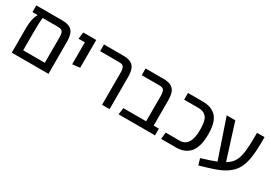

<svg xmlns="http://www.w3.org/2000/svg" viewBox="14 -1276 2874 2035"><g transform="rotate(30 1451.5 -258.5)"><path d="M534 -385V0H85V-300Q85 -363 94.5 -405.5Q104 -448 124 -482H60V-564H375Q439 -564 473.5 -544Q508 -524 521 -485.5Q534 -447 534 -385ZM442 -82V-385Q442 -422 437.5 -441.5Q433 -461 418 -471.5Q403 -482 371 -482H185Q177 -427 177 -294V-82Z M701 -482H624L634 -564H793V-224L701 -213Z M1190 -392Q1190 -440 1176.5 -461Q1163 -482 1122 -482H888V-564H1123Q1186 -564 1220.5 -544.5Q1255 -525 1268.5 -487.5Q1282 -450 1282 -392V0H1190Z M1838 -82V0H1392L1404 -82H1682V-385Q1682 -438 1669.5 -460Q1657 -482 1616 -482H1397V-564H1615Q1678 -564 1712.5 -544.5Q1747 -525 1760.5 -486.5Q1774 -448 1774 -385V-82Z M1921 -82H2095Q2154 -82 2188.5 -131.5Q2223 -181 2223 -291Q2223 -402 2190 -442Q2157 -482 2095 -482H1916V-564H2095Q2207 -564 2264.5 -501.5Q2322 -439 2322 -291Q2322 -140 2263.5 -70Q2205 0 2095 0H1913Z M2853 -564V-529Q2853 -399 2841 -317Q2829 -235 2801 -180.5Q2773 -126 2721 -85Q2682 -54 2626 -29Q2570 -4 2489 19L2395 47L2372 -30L2470 -61Q2508 -73 2551 -90L2390 -564H2495L2632 -131Q2652 -143 2667 -155Q2705 -185 2725 -229Q2745 -273 2753 -342.5Q2761 -412 2761 -527V-564Z"/></g></svg>

Font: Fira GO
Style: Regular
Weight: 400
Designer: Carrois Corporate
Foundry: Carrois Corporate GbR
Version: Version 0.300